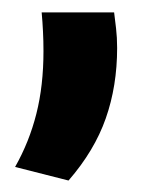

<svg xmlns="http://www.w3.org/2000/svg" viewBox="-20 -174 256 318"><path d="M169 -153.5Q170.5 -142.5 172.2 -127.2Q174 -112 174 -94.5Q174 -31.5 155.2 22Q136.5 75.5 93.5 125L5 102.5Q28.5 61 40.2 14.5Q52 -32 52 -89.5Q52 -106.5 51.2 -121.8Q50.5 -137 49 -153.5Z"/></svg>

Font: Anek Gurmukhi Medium SemiBold
Style: Regular
Weight: 600
Version: Version 1.003